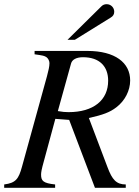

<svg xmlns="http://www.w3.org/2000/svg" viewBox="-33 -896 664 916"><path d="M306 -593C311 -612 332 -623 363 -623C441 -623 483 -580 483 -511C483 -418 413 -361 294 -361C276 -361 268 -362 243 -366ZM132 -653V-637C174 -631 178 -630 189 -623C196 -618 203 -606 203 -595C203 -578 198 -559 191 -532L72 -101C56 -42 42 -23 -13 -16V0H230V-16C173 -22 163 -33 163 -63C163 -73 165 -87 176 -126L231 -329L297 -324L420 0H567V-16C522 -16 502 -39 480 -98L391 -333C458 -348 491 -360 522 -384C563 -415 588 -464 588 -512C588 -597 516 -653 384 -653ZM289 -706H324L495 -812C507 -819 512 -828 512 -840C512 -860 496 -876 476 -876C466 -876 458 -873 451 -866Z"/></svg>

Font: XITS
Style: Italic
Weight: 400
Italic angle: -16.33°
Designer: MicroPress Inc., with final additions and corrections provided by Coen Hoffman, Elsevier (retired)
Version: Version 1.302